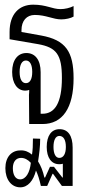

<svg xmlns="http://www.w3.org/2000/svg" viewBox="-20 -531 369 822"><path d="M105 0H162C248 0 295 -69 295 -196C295 -310 261 -360 156 -379L72 -394V-402C72 -442 94 -467 129 -467C177 -467 207 -448 242 -448C262 -448 283 -453 295 -460V-505C279 -497 258 -492 239 -492C203 -492 179 -511 122 -511C62 -511 21 -471 21 -394V-363L143 -342C222 -328 245 -297 245 -197C245 -91 215 -44 162 -44H154V-222C154 -274 131 -304 93 -304C56 -304 32 -274 32 -223C32 -173 55 -143 88 -143C94 -143 100 -144 105 -146C105 -139 105 -132 104 -125ZM91 -175C74 -175 64 -192 64 -223C64 -254 74 -272 91 -272C108 -272 118 -254 118 -223C118 -192 108 -175 91 -175ZM67 271C99 271 123 243 134 199C142 216 149 238 155 265H182L205 213H207L245 265H291V101C291 51 272 22 235 22C200 22 180 50 180 98C180 144 200 172 233 172C239 172 244 172 249 170C249 174 249 178 249 183V229H247L211 183H194L173 229H170C164 202 155 179 143 160C148 127 152 97 152 63L121 62C121 94 120 111 117 131C103 119 86 112 69 113C30 112 3 141 3 189C3 238 29 271 67 271ZM234 145C218 145 209 127 209 98C209 69 218 51 234 51C252 51 262 68 262 98C262 127 252 145 234 145ZM35 189C35 161 49 145 70 145C85 145 99 152 112 166C108 207 91 237 66 237C47 237 35 219 35 189Z"/></svg>

Font: Noto Sans Thai Looped UI Condensed Light
Style: Regular
Weight: 300
Width: 3
Designer: Cadson Demak Team
Foundry: Cadson Demak Co., Ltd.
Version: Version 1.000